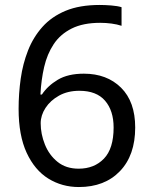

<svg xmlns="http://www.w3.org/2000/svg" viewBox="-20 -744 612 774"><path d="M55 -305Q55 -367 63.5 -427Q72 -487 93 -540.5Q114 -594 151 -635.5Q188 -677 244.5 -700.5Q301 -724 382 -724Q403 -724 428.5 -722Q454 -720 470 -715V-640Q452 -646 429.5 -649Q407 -652 384 -652Q315 -652 269 -629Q223 -606 196.5 -566Q170 -526 158 -474Q146 -422 143 -363H149Q172 -398 213 -422.5Q254 -447 318 -447Q411 -447 468 -390.5Q525 -334 525 -230Q525 -118 463.5 -54Q402 10 298 10Q230 10 175 -24Q120 -58 87.5 -128Q55 -198 55 -305ZM297 -64Q360 -64 399 -104.5Q438 -145 438 -230Q438 -298 403.5 -338Q369 -378 300 -378Q253 -378 218 -358.5Q183 -339 163.5 -309Q144 -279 144 -247Q144 -204 161 -161.5Q178 -119 212 -91.5Q246 -64 297 -64Z"/></svg>

Font: Noto Sans Kawi
Style: Regular
Weight: 400
Designer: Fadhl Haqq
Version: Version 1.000